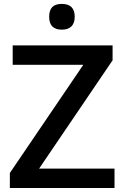

<svg xmlns="http://www.w3.org/2000/svg" viewBox="-20 -941 618 961"><path d="M553.2 0H29.3V-75.2L397 -616.7H43.5V-713.9H543.5V-639.2L175.8 -97.2H553.2ZM226.1 -856.9Q226.1 -889.6 241.5 -905.5Q256.8 -921.4 289.6 -921.4Q354 -921.4 354 -856.9Q354 -825.7 337.6 -809.1Q321.3 -792.5 289.6 -792.5Q226.1 -792.5 226.1 -856.9Z"/></svg>

Font: Viking Open Sans Light
Style: Bold
Weight: 600
Foundry: Ascender Corporation
Version: Version 2.001